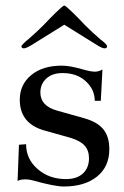

<svg xmlns="http://www.w3.org/2000/svg" viewBox="-20 -669 451 699"><path d="M212 10Q179 10 100 -12Q87 -16 73 -16Q53 -16 44 -10L49 -142L75 -144Q75 -90 117 -53.5Q159 -17 220 -17Q260 -17 282 -37.5Q304 -58 304 -93Q304 -121 288 -139Q272 -157 234 -168L138 -195Q52 -221 52 -306Q52 -361 93.5 -395.5Q135 -430 205 -430Q234 -430 279 -417Q311 -408 325 -408Q339 -408 353 -416L347 -302H325Q325 -343 292.5 -373Q260 -403 208 -403Q170 -403 148.5 -383Q127 -363 127 -332Q127 -283 189 -266L285 -239Q335 -225 356.5 -198Q378 -171 378 -126Q378 -62 333 -26Q288 10 212 10ZM67 -493Q58 -493 58 -501Q58 -503 66 -511Q76 -521 83 -526Q114 -553 137 -576L160 -600L184 -624Q210 -649 214 -649Q218 -649 244 -624L268 -600L291 -576Q314 -553 345 -526Q356 -518 363 -511Q370 -504 370 -501Q370 -493 361 -493Q352 -493 333 -505L214 -579L95 -505Q75 -493 67 -493Z"/></svg>

Font: UnnaRegular
Style: Regular
Weight: 400
Designer: Jorge de Buen Unna
Foundry: Omnibus-Type
Version: Version 2.008;hotconv 1.0.109;makeotfexe 2.5.65596